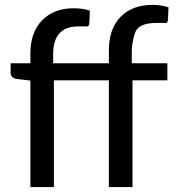

<svg xmlns="http://www.w3.org/2000/svg" viewBox="-20 -754 708 774"><path d="M276.4 -720.7Q314 -720.7 342.3 -710.9L340.3 -663.1Q338.9 -647.5 332.5 -647.5H294.9Q194.3 -647.5 194.3 -535.2V-499H418.9V-551.3Q418.9 -637.2 465.8 -685.8Q512.7 -734.4 595.7 -734.4Q629.4 -734.4 659.2 -724.6L657.2 -676.8Q656.2 -661.6 649.4 -661.6H611.3Q537.1 -661.6 524.2 -621.1Q511.2 -580.6 511.2 -548.3V-499H654.8V-430.2H514.2V0H418.9V-430.2H197.3V0H102.5V-429.2L48.3 -435.5Q22.9 -439.9 22.9 -459.5V-499H102.5V-538.1Q102.5 -624 150.1 -672.4Q197.8 -720.7 276.4 -720.7Z"/></svg>

Font: Lato-Medium
Style: Regular
Weight: 500
Designer: Lukasz Dziedzic
Foundry: tyPoland Lukasz Dziedzic
Version: Version 2.006; 2014-01-15